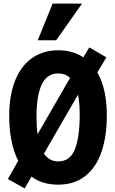

<svg xmlns="http://www.w3.org/2000/svg" viewBox="-20 -1016 640 1073"><path d="M82 -117.5Q56.5 -166.5 44 -230Q31.5 -293.5 31.5 -367.5Q31.5 -484.5 65 -567Q98.5 -649.5 160.2 -692.2Q222 -735 305.5 -735Q386.5 -735 446 -695.5L479 -751L574.5 -695.5L524 -611Q577 -519 577 -370.5Q577 -257 548.2 -170.2Q519.5 -83.5 458.5 -33.8Q397.5 16 304 16Q216.5 16 156 -29L118 37L24 -15.5ZM425.5 -372Q425.5 -440 416 -487L225.5 -157.5Q255.5 -114 305 -114Q372.5 -114 399 -183.2Q425.5 -252.5 425.5 -372ZM190 -266 371.5 -580.5Q345.5 -605.5 306 -605.5Q241.5 -605.5 212.8 -543Q184 -480.5 184 -362.5Q184 -307.5 190 -266ZM191 -791 274 -996H438.5L294 -791Z"/></svg>

Font: JuliaMono ExtraBold
Style: Regular
Weight: 800
Monospace: yes
Designer: cormullion
Foundry: corm
Version: Version 0.055; ttfautohint (v1.8.4)